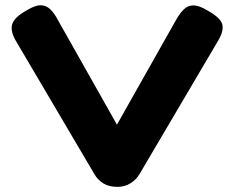

<svg xmlns="http://www.w3.org/2000/svg" viewBox="-20 -719 910 747"><path d="M437 8Q404 8 382 -5.5Q360 -19 347 -42L40 -563Q18 -603 29 -629Q40 -655 86 -680Q118 -699 139 -698.5Q160 -698 176 -682.5Q192 -667 207 -638L435 -234L663 -638Q679 -667 695 -682.5Q711 -698 732.5 -698Q754 -698 784 -680Q834 -653 843.5 -628Q853 -603 830 -563L523 -42Q511 -21 488.5 -6.5Q466 8 437 8Z"/></svg>

Font: Fredoka SemiExpanded
Style: Bold
Weight: 700
Width: 6
Designer: Ben Nathan
Foundry: Milena B. Brandão, Ben Nathan
Version: Version 2.001